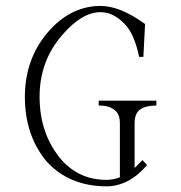

<svg xmlns="http://www.w3.org/2000/svg" viewBox="-20 -708 626 663"><path d="M133.3 -582Q215.3 -687.5 327.6 -687.5Q395 -687.5 481 -625L475.1 -511.7H460.4Q443.8 -591.8 410.6 -625Q371.6 -666 327.6 -666Q262.2 -666 194.8 -586.9Q116.7 -497.1 116.7 -374Q116.7 -243.2 193.8 -154.3Q255.4 -86.9 347.2 -86.9Q370.6 -86.9 394 -95.7V-281.2Q394 -315.4 375.5 -328.1Q356.9 -343.8 320.8 -343.8V-360.4H520V-343.8Q478 -342.8 460.4 -327.1Q444.8 -313.5 444.8 -281.2V-127.9Q457.5 -140.6 472.2 -155.3L487.8 -137.7Q424.3 -64.5 347.2 -64.5Q217.3 -65.4 140.1 -151.4Q65.9 -241.2 65.9 -374Q65.9 -493.2 133.3 -582Z"/></svg>

Font: BabelStone Tangut Wenhai
Style: Regular
Weight: 400
Designer: Andrew West
Foundry: BabelStone
Version: Version 1.002 May 21, 2016